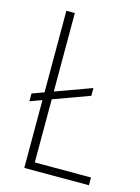

<svg xmlns="http://www.w3.org/2000/svg" viewBox="-107 -750 593 812"><g transform="rotate(15 189.5 -344.0)"><path d="M29 -278V-312L276 -402V-368ZM81 0V-688H118V-34H364V0Z"/></g></svg>

Font: Saira Condensed Thin
Style: Regular
Weight: 250
Width: 3
Designer: Hector Gatti with collaboration of the Omnibus-Type team
Foundry: Omnibus-Type
Version: Version 1.101